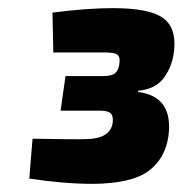

<svg xmlns="http://www.w3.org/2000/svg" viewBox="-20 -803 449 472"><path d="M111 -674 109 -772Q194 -783 258 -783Q347 -783 380.5 -759Q414 -735 408 -679Q404 -641 383.5 -612.5Q363 -584 320 -580L319 -577Q407 -566 394 -468Q386 -413 345 -382.5Q304 -352 209 -351Q138 -351 52 -364L60 -462Q167 -460 192 -461Q251 -462 257 -501Q259 -517 252.5 -524Q246 -531 225 -531H129L141 -616H234Q256 -616 264.5 -624.5Q273 -633 274 -652Q275 -664 268 -669Q261 -674 238 -674Z"/></svg>

Font: Exo 2.0 Extra Bold
Style: Italic
Weight: 800
Italic angle: -8°
Designer: Natanael Gama
Version: Version 1.001;PS 001.001;hotconv 1.0.70;makeotf.lib2.5.58329